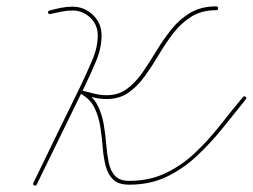

<svg xmlns="http://www.w3.org/2000/svg" viewBox="-20 -577 794 603"><path d="M659 -545Q614 -545 581.5 -525Q549 -505 524.5 -473Q500 -441 479 -405.5Q458 -370 435 -338Q412 -306 383.5 -286Q355 -266 315 -266Q295 -266 275.5 -270.5Q256 -275 237 -281Q232 -282 235 -288Q237 -294 242 -292Q272 -274 286 -247Q300 -220 305.5 -188Q311 -156 313.5 -124.5Q316 -93 321.5 -66.5Q327 -40 341.5 -24.5Q356 -9 386 -9Q449 -9 499.5 -33Q550 -57 592 -96.5Q634 -136 670.5 -182.5Q707 -229 743 -272Q747 -277 751 -273Q756 -269 752 -265Q716 -220 678 -173Q640 -126 597 -86Q554 -46 502.5 -21.5Q451 3 386 3Q352 3 335.5 -13Q319 -29 312 -55.5Q305 -82 302.5 -114.5Q300 -147 295 -179Q290 -211 277 -238Q264 -265 236 -281Q231 -284 233 -289Q235 -294 240 -292Q259 -287 277.5 -282.5Q296 -278 315 -278Q352 -278 379 -298Q406 -318 428 -350Q450 -382 471.5 -417.5Q493 -453 518.5 -485Q544 -517 578 -537Q612 -557 659 -557Q665 -557 665 -551Q665 -545 659 -545ZM131 -537Q130 -543 136 -544Q154 -549 171.5 -552.5Q189 -556 208 -556Q245 -556 272 -530Q299 -504 299 -466Q299 -426 281.5 -384.5Q264 -343 247 -308Q209 -230 171 -152.5Q133 -75 95 3Q93 8 87 5Q82 3 85 -3Q122 -80 160 -157.5Q198 -235 236 -313Q252 -347 269.5 -387.5Q287 -428 287 -466Q287 -499 263.5 -521.5Q240 -544 208 -544Q190 -544 173 -540.5Q156 -537 138 -533Q133 -531 131 -537Z"/></svg>

Font: FRB American Cursive Guidelines Thin
Style: Italic
Weight: 100
Italic angle: -25°
Version: Version 2.0;Modular Font Editor K font №1